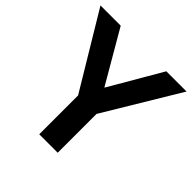

<svg xmlns="http://www.w3.org/2000/svg" viewBox="-183 -850 1000 1000"><g transform="rotate(45 317.0 -350.0)"><path d="M249 -286 0 -700H149L316 -413H318L485 -700H634L385 -286V0H249Z"/></g></svg>

Font: Chakra Petch
Style: Bold
Weight: 700
Designer: Katatrad Aksorn Co.,Ltd.
Foundry: Cadson Demak Co.,Ltd.
Version: Version 1.000; ttfautohint (v1.6)